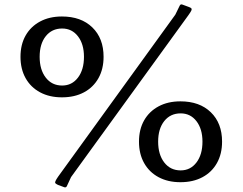

<svg xmlns="http://www.w3.org/2000/svg" viewBox="-20 -810 1089 862"><path d="M258 -373Q202 -373 160 -395.5Q118 -418 95 -459Q72 -500 72 -555Q72 -610 95 -650.5Q118 -691 160 -713.5Q202 -736 258 -736Q344 -736 394.5 -687Q445 -638 445 -555Q445 -500 422 -459Q399 -418 357 -395.5Q315 -373 258 -373ZM259 -426Q303 -426 330 -461.5Q357 -497 357 -555Q357 -612 330 -647Q303 -682 259 -682Q213 -682 185.5 -647.5Q158 -613 158 -555Q158 -497 185.5 -461.5Q213 -426 259 -426ZM790 8Q734 8 692 -14.5Q650 -37 627 -78Q604 -119 604 -174Q604 -229 627 -269.5Q650 -310 692 -332.5Q734 -355 790 -355Q876 -355 926.5 -306Q977 -257 977 -174Q977 -119 954 -78Q931 -37 889 -14.5Q847 8 790 8ZM791 -45Q835 -45 862 -80.5Q889 -116 889 -174Q889 -231 862 -266Q835 -301 791 -301Q745 -301 717.5 -266.5Q690 -232 690 -174Q690 -116 717.5 -80.5Q745 -45 791 -45ZM787 -785Q791 -793 800 -789L827 -779Q836 -776 839 -772.5Q842 -769 839 -762.5Q836 -756 826 -742L299 -15L280 26Q276 34 267 30L240 20Q232 16 229 13Q226 10 229 3Q232 -4 241 -17L767 -744Z"/></svg>

Font: Hahmlet
Style: Regular
Weight: 400
Designer: Minjoo Ham & Mark Frömberg
Foundry: hypertype
Version: Version 1.002